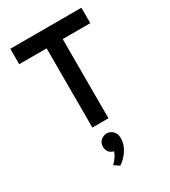

<svg xmlns="http://www.w3.org/2000/svg" viewBox="-236 -814 1089 1230"><g transform="rotate(-30 308.0 -199.5)"><path d="M248 0V-586H45V-700H571V-586H367V0ZM281 301 243 275Q253.5 266 269.8 244.2Q286 222.5 292 201Q271 196.5 258 180.8Q245 165 245 141Q245 112.5 264.2 95.2Q283.5 78 308 78Q333.5 78 352.8 96.8Q372 115.5 372 150Q372 195 345.2 236Q318.5 277 281 301Z"/></g></svg>

Font: Overpass Mono
Style: Bold
Weight: 700
Monospace: yes
Designer: Delve Withrington, Dave Bailey
Foundry: Delve Fonts LLC
Version: Version 4.000